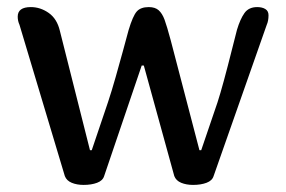

<svg xmlns="http://www.w3.org/2000/svg" viewBox="-20 -522 808 542"><path d="M462 -408 543 -98H548L594 -233Q609 -279 636 -387L649 -438Q658 -468 670 -485Q682 -502 706 -502Q720 -502 729 -496.5Q738 -491 738 -479Q738 -463 733 -452L583 -25Q579 -12 563 -6Q547 0 525 0Q506 0 491.5 -6Q477 -12 472 -25L386 -337H380L274 -25Q270 -12 254 -6Q238 0 216 0Q197 0 182.5 -6Q168 -12 163 -25L35 -452Q30 -463 30 -475Q30 -502 67 -502Q94 -502 117.5 -485.5Q141 -469 149 -435L234 -98H239L285 -234Q295 -264 306.5 -304.5Q318 -345 327 -378L343 -437Q355 -477 366 -489.5Q377 -502 400 -502Q418 -502 428 -493Q438 -484 444.5 -466.5Q451 -449 462 -408Z"/></svg>

Font: Marmelad for Arash.Academy
Style: Regular
Weight: 400
Designer: Manvel Shmavonyan
Foundry: Cyreal
Version: Version 1.110;Glyphs 3.2 (3202)